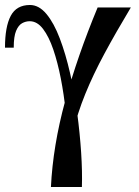

<svg xmlns="http://www.w3.org/2000/svg" viewBox="-20 -499 556 769"><path d="M251 185Q254 138 252 76Q250 14 243 -53.5Q236 -121 223.5 -185Q211 -249 193.5 -300.5Q176 -352 152.5 -383Q129 -414 99 -414Q83 -414 68.5 -406Q54 -398 44.5 -375.5Q35 -353 35 -308H0Q0 -392 23 -435.5Q46 -479 100 -479Q136 -479 166 -443Q196 -407 219.5 -345Q243 -283 260.5 -206.5Q278 -130 289 -47.5Q300 35 305 112Q310 189 308 250H251ZM371 -469H504Q444 -369 398.5 -284.5Q353 -200 321.5 -122.5Q290 -45 272.5 30Q255 105 251 185V250H184Q192 85 241 -94.5Q290 -274 371 -469Z"/></svg>

Font: Brygada 1918 SemiBold
Style: Regular
Weight: 600
Designer: Mateusz Machalski | Borys Kosmynka | Przemek Hoffer
Foundry: NIEPODLEGLA 2018
Version: Version 3.006